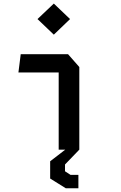

<svg xmlns="http://www.w3.org/2000/svg" viewBox="-20 -816 660 1047"><path d="M300 0H336L253.5 63.5V157.5L338.5 210.5H407.5V137.5H364.5L334.5 118V81L412.5 0V-450.5L351 -520.5H93L80.5 -421H300ZM184.5 -712 273.5 -627 362 -712 273.5 -796.5Z"/></svg>

Font: Monaspace Krypton Medium
Style: Regular
Weight: 500
Designer: Riley Cran & the Lettermatic Team
Foundry: Lettermatic
Version: Version 1.101 (Monaspace Krypton)